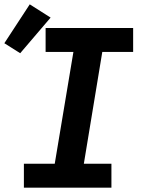

<svg xmlns="http://www.w3.org/2000/svg" viewBox="-57 -864 677 884"><path d="M53 0V-110H195L281 -625H153V-735H556V-625H414L329 -110H456V0ZM36 -619 -37 -665 80 -844 176 -783Z"/></svg>

Font: Iosevka Curly Slab XBdEx
Style: Italic
Weight: 800
Width: 7
Italic angle: -9°
Monospace: yes
Designer: Belleve Invis
Foundry: Belleve Invis
Version: Version 11.1.0; ttfautohint (v1.8.3)